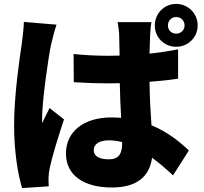

<svg xmlns="http://www.w3.org/2000/svg" viewBox="-20 -891 1040 981"><path d="M269 -765 102 -779C101 -741 95 -696 91 -666C80 -592 52 -404 52 -251C52 -115 72 2 93 70L229 61C228 44 228 26 228 15C228 5 231 -18 234 -32C246 -90 277 -191 307 -281L233 -339C220 -310 208 -291 196 -262C195 -266 195 -282 195 -285C195 -378 229 -611 241 -663C245 -681 260 -742 269 -765ZM838 -761C838 -785 856 -804 880 -804C904 -804 923 -786 923 -761C923 -737 904 -719 880 -719C856 -719 838 -737 838 -761ZM771 -761C771 -700 819 -652 880 -652C941 -652 990 -700 990 -761C990 -822 941 -871 880 -871C819 -871 771 -822 771 -761ZM604 -165V-158C604 -103 585 -77 536 -77C494 -77 459 -89 459 -124C459 -156 490 -174 536 -174C559 -174 581 -171 604 -165ZM754 -778H581C585 -757 589 -724 589 -709L591 -607L534 -606C474 -606 414 -609 356 -615L357 -471C416 -467 476 -465 535 -465L592 -466C593 -403 596 -342 599 -289C582 -290 566 -291 548 -291C409 -291 317 -219 317 -107C317 6 410 67 551 67C682 67 744 9 757 -85C791 -60 827 -30 864 5L945 -122C901 -164 839 -216 754 -251C750 -310 745 -382 744 -473C795 -477 845 -482 890 -489V-639C844 -630 795 -622 744 -617L747 -711C748 -733 750 -759 754 -778Z"/></svg>

Font: Noto Sans CJK TC Black
Style: Regular
Weight: 900
Designer: Ryoko NISHIZUKA 西塚涼子 (kana, bopomofo & ideographs); Paul D. Hunt (Latin, Greek & Cyrillic); Sandoll Communications 산돌커뮤니
Foundry: Adobe
Version: Version 2.004;hotconv 1.0.118;makeotfexe 2.5.65603